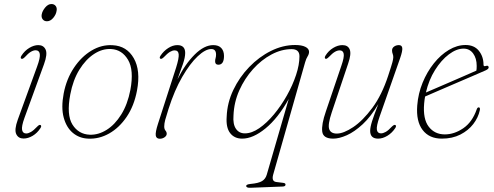

<svg xmlns="http://www.w3.org/2000/svg" viewBox="-20 -664 2395 930"><path d="M207.5 -561Q194 -561 186.8 -570.5Q179.5 -580 182 -594Q185 -611 199 -627.8Q213 -644.5 229 -644.5Q242.5 -644.5 249.8 -635Q257 -625.5 254 -611Q251.5 -593.5 237.8 -577.2Q224 -561 207.5 -561ZM98.5 -93Q83.5 -51.5 87 -34.5Q90.5 -17.5 107 -17.5Q117 -17.5 129.8 -24.8Q142.5 -32 160 -50.5Q170.5 -61.5 176 -58.5Q183 -54.5 176 -43.5Q160.5 -19.5 138.2 -6.2Q116 7 94 7Q69 7 58.8 -14.2Q48.5 -35.5 66 -84L159.5 -341Q175.5 -384.5 172.8 -402.5Q170 -420.5 152.5 -420.5Q142 -420.5 129.2 -413Q116.5 -405.5 100 -387Q89.5 -376.5 83.5 -379.5Q77 -383.5 84 -394.5Q99.5 -418.5 122 -432Q144.5 -445.5 165.5 -445.5Q191 -445.5 201 -423.8Q211 -402 193 -352.5Z M526 -445Q594 -441.5 628 -382Q662 -322.5 643.5 -225Q629.5 -151 593.5 -98Q557.5 -45 508.8 -17.5Q460 10 407.5 7.5Q364.5 6 333 -20.2Q301.5 -46.5 288.5 -94.8Q275.5 -143 288.5 -211.5Q302 -281.5 338 -335.5Q374 -389.5 423.2 -419Q472.5 -448.5 526 -445ZM415 -11.5Q456.5 -10 496.5 -35Q536.5 -60 567.2 -109.2Q598 -158.5 611.5 -228.5Q629.5 -325 600.2 -374.2Q571 -423.5 518.5 -426.5Q476 -429 435.5 -402.5Q395 -376 364.2 -326Q333.5 -276 320.5 -207Q301.5 -107.5 331 -60.5Q360.5 -13.5 415 -11.5Z M757 -379.5Q750.5 -383 757 -393.5Q772.5 -417 794.8 -431.2Q817 -445.5 839 -445.5Q877 -445.5 877 -407.5Q877 -386 866 -353.8Q855 -321.5 839.5 -279.5Q876.5 -353.5 922.8 -399.5Q969 -445.5 1013 -445.5Q1039 -445.5 1052 -431.2Q1065 -417 1065 -393Q1065 -350.5 1037.5 -350.5Q1022 -350.5 1022 -367Q1022 -375 1024.2 -382.2Q1026.5 -389.5 1026.5 -399.5Q1026.5 -426.5 1003.5 -426.5Q975 -426.5 937.5 -391.2Q900 -356 862.5 -291.2Q825 -226.5 796.5 -137Q785 -101.5 780.2 -83.2Q775.5 -65 775.5 -51.5Q775.5 -38.5 781.5 -31.5Q787.5 -24.5 787.5 -16Q787.5 -6.5 777.2 0.8Q767 8 754 8Q737 8 734.5 -7.5Q732 -23 745 -63.5L833 -336.5Q847.5 -383 845.5 -401.5Q843.5 -420 826 -420Q815.5 -420 803.2 -412.8Q791 -405.5 773 -386.5Q762.5 -376.5 757 -379.5Z M1194 245.5Q1172.5 246.5 1172.5 236.5Q1172.5 233.5 1176.5 231Q1180.5 228.5 1193 227Q1232.5 223.5 1249.2 213.2Q1266 203 1272 182.5L1378.5 -184.5Q1326.5 -91.5 1266 -42Q1205.5 7.5 1153 7.5Q1115.5 7.5 1094.8 -19.2Q1074 -46 1078 -99Q1080.5 -166 1110 -228Q1139.5 -290 1187 -339.2Q1234.5 -388.5 1292.2 -417.2Q1350 -446 1409.5 -446Q1441 -446 1458.8 -437.2Q1476.5 -428.5 1477 -413.5Q1477 -402 1470 -391Q1463 -380 1458 -362.5L1303 182.5Q1294.5 214.5 1318 217.5L1350 221.5Q1363 222.5 1363 230Q1363 239 1349.5 239.5ZM1111 -105Q1107.5 -62.5 1122.8 -40.2Q1138 -18 1166 -18Q1199.5 -18 1236 -43.2Q1272.5 -68.5 1307 -110Q1341.5 -151.5 1369.5 -201.2Q1397.5 -251 1414 -300.8Q1430.5 -350.5 1430.5 -391.5Q1430.5 -426 1392.5 -426Q1343.5 -426 1294.8 -400Q1246 -374 1205.5 -329Q1165 -284 1139.2 -226.5Q1113.5 -169 1111 -105Z M1895 -58.5Q1901.5 -54.5 1894.5 -43.5Q1879 -20 1856.2 -6.2Q1833.5 7.5 1811.5 7.5Q1773 7.5 1773 -30Q1773 -47.5 1782.2 -76.8Q1791.5 -106 1812.5 -160Q1776.5 -99 1736.8 -62.2Q1697 -25.5 1660 -9Q1623 7.5 1594 7.5Q1545 7.5 1540.8 -26.8Q1536.5 -61 1558.5 -124.5L1633.5 -345.5Q1648 -387 1644.8 -403.5Q1641.5 -420 1625.5 -420Q1614.5 -420 1602.2 -413Q1590 -406 1573 -388Q1561.5 -376.5 1556.5 -379.5Q1550 -383 1556.5 -394.5Q1571 -418 1593.8 -431.8Q1616.5 -445.5 1638.5 -445.5Q1665.5 -445.5 1674 -424.2Q1682.5 -403 1666.5 -356.5L1587 -120Q1567 -60.5 1574.5 -38.8Q1582 -17 1611.5 -17Q1644 -17 1690.8 -48.2Q1737.5 -79.5 1783.5 -141.5Q1829.5 -203.5 1860 -296.5Q1876.5 -346.5 1880.8 -362.8Q1885 -379 1885 -387Q1885 -396 1882 -403.2Q1879 -410.5 1879 -420Q1879 -431.5 1889 -438.5Q1899 -445.5 1912 -445.5Q1926.5 -445.5 1928.5 -431.8Q1930.5 -418 1918 -382L1818.5 -98.5Q1802.5 -52.5 1805.5 -35.2Q1808.5 -18 1825.5 -18Q1835.5 -18 1848.2 -25Q1861 -32 1878.5 -51Q1889.5 -61.5 1895 -58.5Z M2304 -129.5Q2296.5 -94.5 2272.5 -63.2Q2248.5 -32 2209.8 -12.2Q2171 7.5 2120 7.5Q2059 7.5 2027 -34.5Q1995 -76.5 2001 -153Q2005.5 -211 2027 -263.5Q2048.5 -316 2081.5 -357.2Q2114.5 -398.5 2154.2 -422.2Q2194 -446 2235 -446Q2277 -446 2299.5 -418Q2322 -390 2322 -350.5Q2322 -340.5 2333.5 -344.5Q2345.5 -348.5 2347 -338.5Q2348 -330.5 2333 -323.5Q2309 -313 2267.8 -295.2Q2226.5 -277.5 2180.8 -257.8Q2135 -238 2096.5 -221.5Q2058 -205 2039 -196.5Q2036 -180 2034.5 -163Q2028 -87.5 2056.8 -50.2Q2085.5 -13 2134.5 -13Q2180.5 -13 2224 -42.8Q2267.5 -72.5 2289 -134Q2292.5 -144 2298.5 -144Q2307 -144 2304 -129.5ZM2225.5 -428.5Q2191 -428.5 2154 -400.5Q2117 -372.5 2087 -324.5Q2057 -276.5 2043 -216Q2061.5 -224 2092.5 -237.2Q2123.5 -250.5 2159.2 -266Q2195 -281.5 2228.8 -296.2Q2262.5 -311 2287.5 -322Q2289 -330 2289 -345Q2289 -381.5 2271.8 -405Q2254.5 -428.5 2225.5 -428.5Z"/></svg>

Font: Fraunces 72pt S050 Thin
Style: Italic
Weight: 100
Italic angle: -16°
Version: Version 1.000; ttfautohint (v1.8.3)